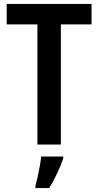

<svg xmlns="http://www.w3.org/2000/svg" viewBox="-20 -827 500 975"><path d="M289 -93H170V-703H14V-807H445V-703H289ZM301 -22Q289 13 270 53.5Q251 94 230 128H160V116Q165 98 171 71.5Q177 45 182 17Q187 -11 189 -32H301Z"/></svg>

Font: Noto Sans Kannada UI Condensed SemiBold
Style: Regular
Weight: 600
Width: 3
Designer: Jelle Bosma - Monotype Design Team
Foundry: Monotype Imaging Inc.
Version: Version 2.005; ttfautohint (v1.8.4.7-5d5b)